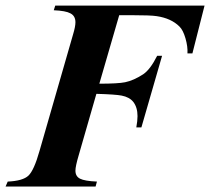

<svg xmlns="http://www.w3.org/2000/svg" viewBox="-57 -682 768 702"><path d="M690.9 -661.6 646.5 -486.8H628.4Q629.9 -511.7 621.1 -542Q612.3 -572.3 599.1 -585Q568.8 -615.2 515.6 -623Q493.7 -626.5 421.4 -626.5H378.9L306.2 -376Q374 -376 400.4 -381.3Q431.6 -387.7 466.8 -410.6Q492.7 -428.2 517.6 -478H535.6L460 -216.3H441.4Q445.8 -240.2 445.8 -257.3Q445.8 -289.6 430.2 -309.6Q416 -327.1 387.7 -332.5Q365.2 -336.9 295.4 -338.9L231 -115.2Q218.8 -74.2 218.8 -58.1Q218.8 -37.1 235.8 -28.6Q252.9 -20 297.4 -18.1L292.5 0H-36.6L-28.8 -18.1Q26.4 -20.5 46.9 -39.8Q67.4 -59.1 87.4 -129.9L210.4 -557.1Q218.8 -585 218.8 -600.6Q218.8 -624 200.2 -633.3Q183.6 -642.6 139.6 -644.5L145 -661.6Z"/></svg>

Font: Dai Banna SIL Book
Style: BoldOblique
Weight: 700
Italic angle: -11°
Designer: Victor Gaultney
Foundry: SIL International
Version: Version 2.000